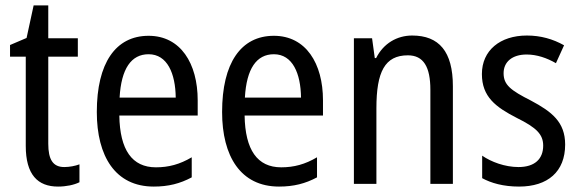

<svg xmlns="http://www.w3.org/2000/svg" viewBox="-20 -678 2140 708"><path d="M217 -62C175 -62 158 -90 158 -148V-469H267V-537H158V-658H104L78 -538L17 -512V-469H75V-140C75 -34 119 10 194 10C224 10 253 4 273 -6V-72C257 -66 236 -62 217 -62Z M528 -546C406 -546 337 -445 337 -265C337 -102 405 10 547 10C601 10 644 -1 687 -24V-98C643 -72 602 -61 555 -61C467 -61 422 -125 420 -252H709V-308C709 -444 646 -546 528 -546ZM528 -478C597 -478 627 -407 628 -318H421C427 -425 464 -478 528 -478Z M990 -546C868 -546 799 -445 799 -265C799 -102 867 10 1009 10C1063 10 1106 -1 1149 -24V-98C1105 -72 1064 -61 1017 -61C929 -61 884 -125 882 -252H1171V-308C1171 -444 1108 -546 990 -546ZM990 -478C1059 -478 1089 -407 1090 -318H883C889 -425 926 -478 990 -478Z M1500 -547C1444 -547 1394 -518 1367 -464H1362L1352 -537H1285V0H1368V-279C1368 -413 1399 -474 1484 -474C1542 -474 1567 -431 1567 -347V0H1650V-360C1650 -488 1599 -547 1500 -547Z M2064 -145C2064 -228 2015 -266 1938 -307C1863 -345 1837 -365 1837 -408C1837 -450 1869 -477 1922 -477C1960 -477 1997 -464 2030 -445L2060 -511C2019 -534 1974 -547 1923 -547C1824 -547 1757 -492 1757 -405C1757 -321 1808 -283 1886 -243C1959 -207 1983 -182 1983 -141C1983 -92 1952 -62 1892 -62C1842 -62 1791 -81 1758 -104V-21C1791 -3 1836 10 1894 10C2000 10 2064 -45 2064 -145Z"/></svg>

Font: Noto Sans Myanmar UI Condensed
Style: Regular
Weight: 400
Width: 3
Designer: Monotype Design Team
Foundry: Monotype Imaging Inc.
Version: Version 2.103